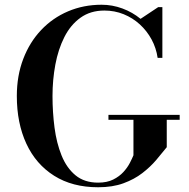

<svg xmlns="http://www.w3.org/2000/svg" viewBox="-20 -780 797 810"><path d="M437.5 -295.5H738V-274.5H683.5V-159Q664 -134.5 639.2 -105.2Q614.5 -76 580.5 -49.8Q546.5 -23.5 500.8 -6.8Q455 10 394 10Q285.5 10 208.5 -38.5Q131.5 -87 91.2 -173.8Q51 -260.5 51 -375Q51 -460.5 78 -531.2Q105 -602 153.5 -653.2Q202 -704.5 267.2 -732.2Q332.5 -760 408.5 -760Q454 -760 496.5 -744.2Q539 -728.5 573 -700.5L647.5 -750H665V-536H645Q639 -577.5 619.5 -613.5Q600 -649.5 570 -677Q540 -704.5 501.8 -720Q463.5 -735.5 420.5 -735.5Q361.5 -735.5 319.5 -705.2Q277.5 -675 251.5 -623.5Q225.5 -572 213.5 -507.5Q201.5 -443 201.5 -375Q201.5 -307 210 -241.8Q218.5 -176.5 239.8 -124Q261 -71.5 298.5 -40.5Q336 -9.5 394 -9.5Q431.5 -9.5 457.5 -22.5Q483.5 -35.5 500.8 -54.5Q518 -73.5 528 -93Q538 -112.5 543 -125V-274.5H437.5Z"/></svg>

Font: Bodoni Moda 11pt SemiBold
Style: Regular
Weight: 600
Designer: Owen Earl
Foundry: indestructible type
Version: Version 2.004